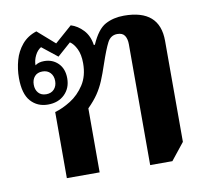

<svg xmlns="http://www.w3.org/2000/svg" viewBox="-67 -634 784 715"><g transform="rotate(-10 324.5 -276.5)"><path d="M445 6V-451Q445 -471 437 -483.5Q429 -496 409 -496Q384 -496 371.5 -472Q359 -448 341 -395Q329 -359 318.5 -334Q308 -309 293.5 -287.5Q279 -266 255 -242V0H131V-250Q160 -258 191 -277.5Q222 -297 243.5 -330Q265 -363 265 -411Q265 -444 254.5 -465.5Q244 -487 230 -496L179 -451L121 -497Q107 -489 98 -471Q89 -453 89 -434Q102 -444 123 -444Q155 -444 176 -423Q197 -402 197 -366Q197 -329 173 -305.5Q149 -282 110 -282Q70 -282 45 -310Q20 -338 20 -398Q20 -432 29 -464.5Q38 -497 59 -522Q80 -547 114 -558L179 -501L244 -558Q270 -550 290.5 -528Q311 -506 316 -471H320Q344 -526 374.5 -542.5Q405 -559 445 -559Q580 -559 580 -440V-58L529 6ZM110 -321Q129 -321 140 -333Q151 -345 151 -364Q151 -383 140 -395Q129 -407 110 -407Q91 -407 80.5 -395Q70 -383 70 -364Q70 -345 80.5 -333Q91 -321 110 -321Z"/></g></svg>

Font: Noto Serif Thai SemiCondensed
Style: Bold
Weight: 700
Width: 4
Designer: Monotype Design Team
Foundry: Monotype Imaging Inc.
Version: Version 2.002; ttfautohint (v1.8.4.7-5d5b)